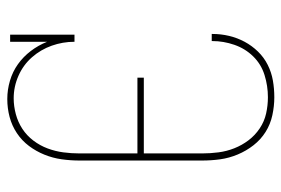

<svg xmlns="http://www.w3.org/2000/svg" viewBox="-146 -638 791 540"><g transform="rotate(-90 250.0 -367.5)"><path d="M247 8Q222 8 196.5 2.5Q171 -3 149.5 -16.5Q128 -30 112 -50.5Q96 -71 86 -95Q76 -119 72.5 -144Q69 -169 69 -195V-540Q69 -565 72.5 -590Q76 -615 85.5 -638.5Q95 -662 110 -682Q125 -702 146 -716Q167 -730 191.5 -736.5Q216 -743 242 -743Q268 -743 293.5 -735.5Q319 -728 340 -713Q361 -698 377 -677Q393 -656 403 -631V-735H423V-554H403Q403 -587 392 -618Q381 -649 359.5 -673.5Q338 -698 307.5 -711.5Q277 -725 244 -725Q222 -725 199.5 -719Q177 -713 158 -700.5Q139 -688 125 -669.5Q111 -651 103 -629.5Q95 -608 92 -585.5Q89 -563 89 -540V-377H302V-359H89V-195Q89 -172 92 -149Q95 -126 103.5 -104.5Q112 -83 126 -64.5Q140 -46 159.5 -33Q179 -20 201.5 -15Q224 -10 247 -10Q279 -10 309.5 -19.5Q340 -29 362 -51.5Q384 -74 394.5 -104.5Q405 -135 405 -166V-168H425V-166Q425 -142 419.5 -119Q414 -96 403 -75.5Q392 -55 375.5 -38Q359 -21 338 -10.5Q317 0 294 4Q271 8 247 8Z"/></g></svg>

Font: Iosevka Curly Slab Thin
Style: Regular
Weight: 100
Monospace: yes
Designer: Belleve Invis
Foundry: Belleve Invis
Version: Version 22.1.2; ttfautohint (v1.8.4)